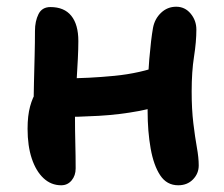

<svg xmlns="http://www.w3.org/2000/svg" viewBox="-20 -540 667 571"><path d="M162 11Q132 11 109.5 -10Q87 -31 74.5 -68.5Q62 -106 62 -157Q62 -196 69.5 -223.5Q77 -251 89 -268.5Q101 -286 114 -294Q124 -302 138.5 -304.5Q153 -307 171 -307Q244 -307 320.5 -314.5Q397 -322 461 -346L503 -243Q453 -221 394 -210Q335 -199 273.5 -195.5Q212 -192 154 -192L80 -213Q80 -253 81 -294Q82 -335 83 -374.5Q84 -414 84 -448Q84 -477 94.5 -498Q105 -519 130 -519Q171 -519 192 -493Q213 -467 213 -418Q213 -395 211.5 -365Q210 -335 208 -303Q206 -271 204.5 -242.5Q203 -214 203 -195Q203 -152 204 -114Q205 -76 205 -39Q205 -18 193 -3.5Q181 11 162 11ZM510 11Q476 11 456.5 -18.5Q437 -48 428 -98.5Q419 -149 419 -210Q419 -306 424 -364.5Q429 -423 435 -457Q440 -484 459 -502Q478 -520 504 -520Q530 -520 547 -499.5Q564 -479 564 -452Q564 -416 557 -371.5Q550 -327 550 -268Q550 -215 555 -173.5Q560 -132 565.5 -101.5Q571 -71 571 -48Q571 -24 554 -6.5Q537 11 510 11Z"/></svg>

Font: Shantell Sans SemiBold
Style: Regular
Weight: 600
Designer: Stephen Nixon, Anya Danilova, Shantell Martin
Foundry: Arrow Type
Version: Version 1.011;[c5ecc13dd]